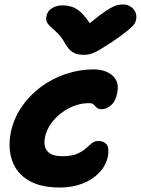

<svg xmlns="http://www.w3.org/2000/svg" viewBox="-20 -829 629 858"><path d="M247 9Q160 9 106.5 -23.5Q53 -56 34 -112Q15 -168 28 -236Q41 -299 76 -350.5Q111 -402 162 -440Q213 -478 274 -498.5Q335 -519 399 -519Q431 -519 457.5 -507.5Q484 -496 497.5 -473Q511 -450 504 -414Q497 -377 476.5 -359Q456 -341 435 -341Q419 -341 412 -348Q405 -355 399 -361.5Q393 -368 379 -368Q331 -368 288 -345.5Q245 -323 216.5 -288Q188 -253 181 -215Q176 -191 181.5 -172Q187 -153 205.5 -142Q224 -131 260 -131Q300 -131 324 -141.5Q348 -152 362.5 -165Q377 -178 389.5 -188.5Q402 -199 419 -199Q444 -199 456.5 -183.5Q469 -168 462 -129Q453 -88 422.5 -56.5Q392 -25 347 -8Q302 9 247 9ZM529 -809Q548 -809 562 -800.5Q576 -792 583.5 -778Q591 -764 589 -746Q588 -735 581.5 -724Q575 -713 553 -694.5Q531 -676 483 -643Q450 -622 428.5 -608.5Q407 -595 390 -589.5Q373 -584 354 -584Q323 -584 304.5 -596Q286 -608 272 -633Q256 -662 239.5 -678.5Q223 -695 210 -706Q197 -717 190.5 -728.5Q184 -740 188 -758Q192 -780 212.5 -792.5Q233 -805 258 -805Q288 -805 310.5 -795Q333 -785 354.5 -760.5Q376 -736 403 -691L342 -692Q392 -735 423.5 -759Q455 -783 474.5 -793.5Q494 -804 506 -806.5Q518 -809 529 -809Z"/></svg>

Font: Shantell Sans
Style: Bold Italic
Weight: 700
Italic angle: -11°
Designer: Stephen Nixon, Anya Danilova, Shantell Martin
Foundry: Arrow Type
Version: Version 1.011;[c5ecc13dd]